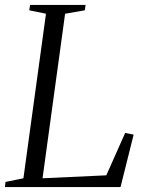

<svg xmlns="http://www.w3.org/2000/svg" viewBox="-30 -763 592 783"><path d="M-10 0 -7.5 -21 65.5 -36 157.5 -707 89.5 -721 92.5 -743H319L316 -721L235.5 -707L143.5 -36L403.5 -48L480.5 -221L515 -214L461.5 0Z"/></svg>

Font: Merriweather 120pt Light
Style: Italic
Weight: 300
Italic angle: -7.8°
Version: Version 2.101